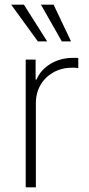

<svg xmlns="http://www.w3.org/2000/svg" viewBox="-20 -800 381 820"><path d="M89.8 0V-545.5H132.1V-460.2H136Q153.8 -502.1 196 -527.5Q238.3 -552.9 292.3 -552.9Q298.3 -552.9 303.8 -552.9Q309.3 -552.9 314.3 -552.6V-508.9Q310 -509.6 304.2 -510.3Q298.3 -511 289.8 -511Q244.3 -511 209 -491.5Q173.7 -471.9 153.4 -437.7Q133.2 -403.4 133.2 -359.4V0ZM141.7 -623.2 27.7 -780.2H82L181.5 -623.2ZM244 -623.2 154.8 -780.2H208.8L283.4 -623.2Z"/></svg>

Font: Inter Extra Light BETA
Style: Regular
Weight: 200
Designer: Rasmus Andersson
Foundry: rsms
Version: Version 3.011;git-f93a4a705